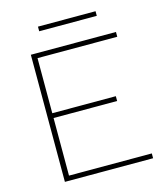

<svg xmlns="http://www.w3.org/2000/svg" viewBox="-116 -875 825 963"><g transform="rotate(-15 296.5 -393.5)"><path d="M559 -25V0H113H101V-660H129H543V-635H129V-349H459V-324H129V-25ZM471 -763H172V-787H471Z"/></g></svg>

Font: Work Sans ExtraLight
Style: Regular
Weight: 280
Designer: Wei Huang
Foundry: Wei Huang
Version: Version 1.500